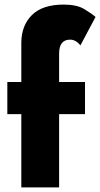

<svg xmlns="http://www.w3.org/2000/svg" viewBox="-20 -818 437 838"><path d="M12 -460H73V-630Q73 -706 119 -752Q165 -798 258 -798Q315 -798 347.5 -778.5Q380 -759 397 -744L331 -620Q311 -645 286 -645Q238 -645 238 -584V-460H351V-320H238V0H73V-320H12Z"/></svg>

Font: Jost* Heavy
Style: Regular
Weight: 800
Version: Version 3.7